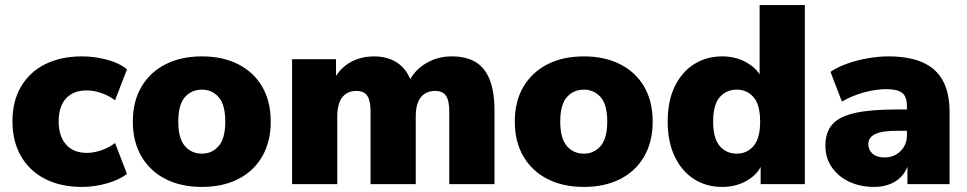

<svg xmlns="http://www.w3.org/2000/svg" viewBox="-20 -725 3808 756"><path d="M303 11Q220 11 158.5 -20Q97 -51 63 -109.5Q29 -168 29 -247Q29 -327 63 -384.5Q97 -442 158.5 -472.5Q220 -503 303 -503Q352 -503 401 -490Q450 -477 480 -452L433 -330Q410 -348 379.5 -358.5Q349 -369 322 -369Q269 -369 240 -337.5Q211 -306 211 -247Q211 -189 240 -156Q269 -123 322 -123Q349 -123 379.5 -133.5Q410 -144 433 -162L480 -40Q450 -17 401 -3Q352 11 303 11Z M775 11Q693 11 632 -20Q571 -51 537 -109Q503 -167 503 -246Q503 -326 537 -383.5Q571 -441 632 -472Q693 -503 775 -503Q857 -503 918 -472Q979 -441 1012.5 -383.5Q1046 -326 1046 -246Q1046 -167 1012.5 -109Q979 -51 918 -20Q857 11 775 11ZM775 -120Q815 -120 841 -150Q867 -180 867 -246Q867 -313 841 -342.5Q815 -372 775 -372Q734 -372 708 -342.5Q682 -313 682 -246Q682 -180 708 -150Q734 -120 775 -120Z M1130 0V-492H1303V-406H1292Q1306 -436 1329 -457.5Q1352 -479 1383.5 -491Q1415 -503 1453 -503Q1507 -503 1545.5 -477Q1584 -451 1601 -398H1587Q1610 -447 1656 -475Q1702 -503 1758 -503Q1816 -503 1853 -480.5Q1890 -458 1908.5 -410.5Q1927 -363 1927 -291V0H1749V-286Q1749 -329 1736 -348Q1723 -367 1693 -367Q1669 -367 1651.5 -355.5Q1634 -344 1625.5 -321.5Q1617 -299 1617 -267V0H1439V-286Q1439 -329 1426 -348Q1413 -367 1383 -367Q1359 -367 1342 -355.5Q1325 -344 1316.5 -321.5Q1308 -299 1308 -267V0Z M2279 11Q2197 11 2136 -20Q2075 -51 2041 -109Q2007 -167 2007 -246Q2007 -326 2041 -383.5Q2075 -441 2136 -472Q2197 -503 2279 -503Q2361 -503 2422 -472Q2483 -441 2516.5 -383.5Q2550 -326 2550 -246Q2550 -167 2516.5 -109Q2483 -51 2422 -20Q2361 11 2279 11ZM2279 -120Q2319 -120 2345 -150Q2371 -180 2371 -246Q2371 -313 2345 -342.5Q2319 -372 2279 -372Q2238 -372 2212 -342.5Q2186 -313 2186 -246Q2186 -180 2212 -150Q2238 -120 2279 -120Z M2824 11Q2761 11 2712.5 -20Q2664 -51 2636.5 -109Q2609 -167 2609 -246Q2609 -327 2636.5 -384Q2664 -441 2712.5 -472Q2761 -503 2824 -503Q2879 -503 2923 -477Q2967 -451 2982 -410H2971V-705H3149V0H2975V-89H2984Q2970 -44 2925.5 -16.5Q2881 11 2824 11ZM2881 -120Q2921 -120 2947 -150Q2973 -180 2973 -246Q2973 -313 2947 -342.5Q2921 -372 2881 -372Q2840 -372 2814 -342.5Q2788 -313 2788 -246Q2788 -180 2814 -150Q2840 -120 2881 -120Z M3423 11Q3366 11 3322.5 -10Q3279 -31 3254.5 -67.5Q3230 -104 3230 -151Q3230 -205 3258 -236Q3286 -267 3348 -280.5Q3410 -294 3513 -294H3568V-210H3513Q3484 -210 3462.5 -207Q3441 -204 3427 -197.5Q3413 -191 3406 -181Q3399 -171 3399 -158Q3399 -135 3415.5 -120Q3432 -105 3463 -105Q3488 -105 3507.5 -116Q3527 -127 3539 -146.5Q3551 -166 3551 -192V-308Q3551 -344 3532.5 -359Q3514 -374 3469 -374Q3431 -374 3385 -362Q3339 -350 3295 -325L3250 -442Q3276 -460 3314.5 -474Q3353 -488 3396.5 -495.5Q3440 -503 3477 -503Q3559 -503 3612.5 -479.5Q3666 -456 3692.5 -407.5Q3719 -359 3719 -283V0H3553V-93H3559Q3554 -61 3536 -38Q3518 -15 3489 -2Q3460 11 3423 11Z"/></svg>

Font: Nunito Sans 12pt Black
Style: Regular
Weight: 900
Designer: Vernon Adams
Foundry: Vernon Adams
Version: Version 3.101;gftools[0.9.27]